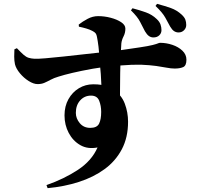

<svg xmlns="http://www.w3.org/2000/svg" viewBox="-20 -887 1040 1000"><path d="M222 77Q314 45 386 -2.5Q458 -50 488 -119Q437 -109 398.5 -131Q360 -153 338 -194.5Q316 -236 316 -286Q316 -334 336.5 -370.5Q357 -407 391 -427.5Q425 -448 466 -448Q489 -448 508 -445Q507 -469 505 -501Q503 -517 502 -535Q482 -532 463 -529Q402 -518 357.5 -507.5Q313 -497 285 -488Q261 -481 243.5 -471.5Q226 -462 211 -455.5Q196 -449 176 -449Q155 -449 129.5 -465Q104 -481 84 -505Q64 -529 58 -552Q54 -571 54 -592Q54 -613 55 -630L68 -636Q89 -614 102.5 -602Q116 -590 129 -586Q142 -582 159 -581Q177 -580 217.5 -583.5Q258 -587 310 -592.5Q362 -598 414 -604Q458 -609 496 -613Q494 -629 493 -644Q489 -676 485 -695Q483 -707 478 -713.5Q473 -720 461 -726Q448 -733 429.5 -738.5Q411 -744 391 -748L390 -759Q410 -775 436.5 -789Q463 -803 491 -803Q524 -803 556.5 -794.5Q589 -786 611 -771.5Q633 -757 633 -738Q633 -716 623.5 -697.5Q614 -679 612 -661Q611 -649 610 -626Q670 -634 706 -640Q753 -647 774.5 -652.5Q796 -658 802.5 -661Q809 -664 814 -664Q846 -664 877.5 -653.5Q909 -643 930 -623Q951 -603 951 -576Q951 -545 934 -537.5Q917 -530 890 -530Q871 -530 848 -534.5Q825 -539 793 -543.5Q761 -548 714 -550Q670 -551 607 -546Q606 -527 606 -507Q605 -454 605 -402Q605 -396 605 -390Q621 -371 630 -347Q647 -302 647 -253Q647 -171 614.5 -109.5Q582 -48 524.5 -6Q467 36 391 60.5Q315 85 228 93ZM450 -221Q485 -221 496 -243Q507 -265 507 -304Q507 -336 496.5 -362.5Q486 -389 454 -389Q420 -389 397.5 -364Q375 -339 375 -299Q375 -270 395.5 -245.5Q416 -221 450 -221ZM779 -692Q766 -692 755.5 -699.5Q745 -707 735 -724Q723 -746 710 -772.5Q697 -799 662 -833L670 -844Q708 -834 740 -822.5Q772 -811 796 -788Q811 -774 816 -759.5Q821 -745 821 -730Q821 -714 809.5 -703Q798 -692 779 -692ZM910 -718Q897 -718 886.5 -725Q876 -732 866 -749Q856 -768 841 -795Q826 -822 790 -856L798 -867Q839 -856 870 -845Q901 -834 926 -811Q941 -797 945.5 -784.5Q950 -772 950 -757Q950 -741 938.5 -729.5Q927 -718 910 -718Z"/></svg>

Font: Noto Serif HK ExtraLight Black
Style: Regular
Weight: 900
Version: Version 2.002-H1;hotconv 1.1.0;makeotfexe 2.6.0